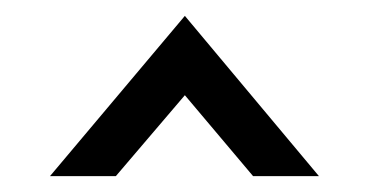

<svg xmlns="http://www.w3.org/2000/svg" viewBox="-20 -712 463 242"><path d="M43 -490 213 -692 382 -490H299L213 -592L126 -490Z"/></svg>

Font: Timtura
Style: Regular
Weight: 400
Version: Version 1.0